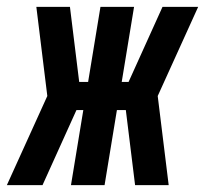

<svg xmlns="http://www.w3.org/2000/svg" viewBox="-62 -540 598 560"><path d="M-42 0 76 -260 44 -520H142L169 -301H195L231 -520H329L293 -301H313L412 -520H516L398 -260L430 0H332L305 -219H279L243 0H145L181 -219H161L62 0Z"/></svg>

Font: Iosevka Curly Extrabold
Style: Italic
Weight: 800
Italic angle: -9°
Monospace: yes
Designer: Belleve Invis
Foundry: Belleve Invis
Version: Version 22.1.2; ttfautohint (v1.8.4)